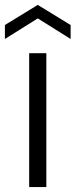

<svg xmlns="http://www.w3.org/2000/svg" viewBox="-39 -763 308 783"><path d="M80 -546C80 -546 80 0 80 0C80 0 150 0 150 0C150 0 150 -546 150 -546C150 -546 80 -546 80 -546ZM249 -604C249 -604 249 -661 249 -661C249 -661 115 -743 115 -743C115 -743 -19 -661 -19 -661C-19 -661 -19 -604 -19 -604C-19 -604 115 -688 115 -688C115 -688 249 -604 249 -604Z"/></svg>

Font: wox.body
Style: Regular
Weight: 500
Designer: Ninad Kale (Devanagari), Jonny Pinhorn (Latin)
Foundry: Indian Type Foundry
Version: ""